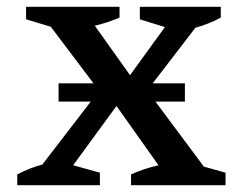

<svg xmlns="http://www.w3.org/2000/svg" viewBox="-20 -547 720 567"><path d="M31 0V-32Q67 -51 105 -61L248 -247H153V-301H256L130 -468L57 -490V-527H333V-495Q298 -480 260 -471L364 -325L467 -467L393 -490V-527H632V-495Q597 -476 557 -465L431 -301H526V-247H439L582 -55L646 -37V0H367V-32Q405 -49 448 -59L324 -234L196 -59L275 -37V0Z"/></svg>

Font: Piazzolla SC Medium
Style: Regular
Weight: 500
Designer: Juan Pablo del Peral
Foundry: Huerta Tipografica
Version: Version 1.330